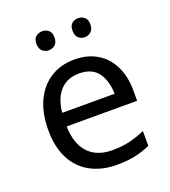

<svg xmlns="http://www.w3.org/2000/svg" viewBox="-135 -830 834 940"><g transform="rotate(-20 282.0 -360.0)"><path d="M292 -546Q361 -546 410.5 -516Q460 -486 486.5 -431.5Q513 -377 513 -304V-251H146Q148 -160 192.5 -112.5Q237 -65 317 -65Q368 -65 407.5 -74.5Q447 -84 489 -102V-25Q448 -7 408 1.5Q368 10 313 10Q237 10 178.5 -21Q120 -52 87.5 -113.5Q55 -175 55 -264Q55 -352 84.5 -415Q114 -478 167.5 -512Q221 -546 292 -546ZM291 -474Q228 -474 191.5 -433.5Q155 -393 148 -321H421Q420 -389 389 -431.5Q358 -474 291 -474ZM145 -681Q145 -707 159 -718.5Q173 -730 192 -730Q211 -730 225 -718.5Q239 -707 239 -681Q239 -656 225 -643.5Q211 -631 192 -631Q173 -631 159 -643.5Q145 -656 145 -681ZM333 -681Q333 -707 346.5 -718.5Q360 -730 379 -730Q398 -730 412 -718.5Q426 -707 426 -681Q426 -656 412 -643.5Q398 -631 379 -631Q360 -631 346.5 -643.5Q333 -656 333 -681Z"/></g></svg>

Font: Noto Sans Avestan
Style: Regular
Weight: 400
Designer: Monotype Design Team
Foundry: Monotype Imaging Inc.
Version: Version 2.003; ttfautohint (v1.8.4.7-5d5b)